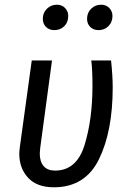

<svg xmlns="http://www.w3.org/2000/svg" viewBox="-20 -784 550 816"><path d="M459 -413Q459 -226 400.5 -107Q342 12 209 12Q137 12 99.5 -28.5Q62 -69 62 -130Q62 -139 64 -157L115 -527H201L151 -156Q149 -138 149 -132Q149 -97 165.5 -78Q182 -59 214 -59Q306 -59 339.5 -168Q373 -277 373 -419Q373 -487 368 -527H452Q459 -461 459 -413ZM162 -704Q162 -730 179.5 -747Q197 -764 222 -764Q243 -764 256.5 -750Q270 -736 270 -716Q270 -689 253 -672.5Q236 -656 211 -656Q189 -656 175.5 -669.5Q162 -683 162 -704ZM350 -704Q350 -730 367.5 -747Q385 -764 410 -764Q431 -764 444.5 -750Q458 -736 458 -716Q458 -690 441 -673Q424 -656 399 -656Q377 -656 363.5 -669.5Q350 -683 350 -704Z"/></svg>

Font: Fira Sans Condensed
Style: Italic
Weight: 400
Width: 3
Italic angle: -8°
Designer: bBox Type GmbH & Carrois Corporate GbR & Edenspiekermann AG
Foundry: bBox Type GmbH & Carrois Corporate GbR & Edenspiekermann AG
Version: Version 4.301